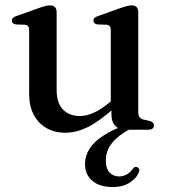

<svg xmlns="http://www.w3.org/2000/svg" viewBox="-20 -496 646 734"><path d="M465 -20 476 -2Q431 22 407.8 51.2Q384.5 80.5 384.5 118Q384.5 148.5 398.8 163.5Q413 178.5 435.5 178.5Q450.5 178.5 464.5 170.8Q478.5 163 487 150Q491 145 494.5 143Q498 141 503 142.5Q507.5 143.5 511 148.5Q514.5 153.5 510.5 162Q503.5 184 477 201.5Q450.5 219 410.5 219Q361 219 333 195.2Q305 171.5 305 131Q305 100 322 73Q339 46 374.5 22.8Q410 -0.5 465 -20ZM406 -58V-90.5L403.5 -93.5V-379Q403.5 -390.5 399.8 -395.5Q396 -400.5 387 -401.5L353 -402.5Q344.5 -404 341 -407.5Q337.5 -411 337.5 -417Q337.5 -423.5 341.8 -427.8Q346 -432 357 -435.5L440 -465Q455.5 -470.5 465.5 -473Q475.5 -475.5 483.5 -475.5Q496 -475.5 502.2 -468.8Q508.5 -462 508.5 -450V-68.5Q508.5 -55 513.5 -48.2Q518.5 -41.5 528.5 -39L551 -34Q560 -31.5 564.2 -27.2Q568.5 -23 568.5 -16.5Q568.5 -9 563 -4.5Q557.5 0 546 0H457.5Q434.5 0 420.2 -15.2Q406 -30.5 406 -58ZM91.5 -136V-379Q91.5 -390.5 87.8 -395.5Q84 -400.5 75 -401.5L41 -402.5Q32.5 -404 29 -407.5Q25.5 -411 25.5 -417Q25.5 -423.5 29.8 -427.8Q34 -432 45 -435.5L128 -465Q144.5 -471 154.2 -473.2Q164 -475.5 170.5 -475.5Q184 -475.5 190.2 -468.8Q196.5 -462 196.5 -450V-152Q196.5 -102 221 -77.2Q245.5 -52.5 285.5 -52.5Q310.5 -52.5 339 -65.2Q367.5 -78 400.5 -106L422 -124L441 -104.5L419.5 -85.5Q360 -32 315.5 -10.2Q271 11.5 230.5 11.5Q168 11.5 129.8 -28.2Q91.5 -68 91.5 -136Z"/></svg>

Font: Fraunces
Style: Regular
Weight: 400
Version: Version 1.000;[b76b70a41]